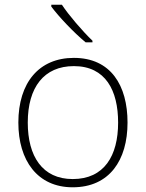

<svg xmlns="http://www.w3.org/2000/svg" viewBox="-20 -786 621 816"><path d="M243 -766H198V-758C230 -715 293 -648 344 -606H373V-613C331 -653 271 -723 243 -766ZM522 -265C522 -423 451 -540 294 -540C146 -540 58 -435 58 -265C58 -104 139 10 289 10C445 10 522 -105 522 -265ZM98 -265C98 -415 167 -505 294 -505C429 -505 482 -401 482 -265C482 -124 423 -25 289 -25C160 -25 98 -122 98 -265Z"/></svg>

Font: Noto Sans Canadian Aboriginal ExtraLight
Style: Regular
Weight: 200
Designer: Monotype Design Team, Typotheque's Kevin King
Foundry: Monotype Imaging Inc.
Version: Version 2.004